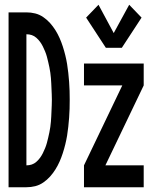

<svg xmlns="http://www.w3.org/2000/svg" viewBox="-20 -787 640 807"><path d="M16 0V-735H91Q110 -735 128 -730.5Q146 -726 162 -715Q178 -704 190.5 -690Q203 -676 213 -660Q223 -644 230.5 -627Q238 -610 244 -591.5Q250 -573 254.5 -554.5Q259 -536 262 -518Q265 -500 267 -481Q269 -462 270.5 -443Q272 -424 272.5 -405Q273 -386 273 -368Q273 -349 272.5 -330Q272 -311 270.5 -292Q269 -273 267 -254Q265 -235 262 -217Q259 -199 254.5 -180.5Q250 -162 244 -143.5Q238 -125 230.5 -108Q223 -91 213 -75Q203 -59 190.5 -45Q178 -31 162 -20Q146 -9 128 -4.5Q110 0 91 0ZM91 -92Q103 -92 113.5 -95.5Q124 -99 133 -107Q142 -115 148.5 -124Q155 -133 160 -143Q165 -153 169.5 -164Q174 -175 177 -186Q180 -197 182.5 -208Q185 -219 187.5 -230.5Q190 -242 191.5 -253.5Q193 -265 194 -276Q195 -287 195.5 -298.5Q196 -310 196.5 -321.5Q197 -333 197.5 -344.5Q198 -356 198 -368Q198 -379 197.5 -390.5Q197 -402 196.5 -413.5Q196 -425 195.5 -436.5Q195 -448 194 -459Q193 -470 191.5 -481.5Q190 -493 187.5 -504.5Q185 -516 182.5 -527Q180 -538 177 -549Q174 -560 169.5 -571Q165 -582 160 -592Q155 -602 148.5 -611Q142 -620 133 -628Q124 -636 113.5 -639.5Q103 -643 91 -643ZM425 -586 342 -713 394 -767 458 -648 523 -767 575 -713 492 -586ZM333 0V-92L494 -428H333V-520H584V-428L423 -92H584V0Z"/></svg>

Font: Zed Mono Semibold Extended
Style: Regular
Weight: 600
Width: 7
Monospace: yes
Designer: Belleve Invis
Foundry: Belleve Invis
Version: Version 1.0.0; ttfautohint (v1.8.4)